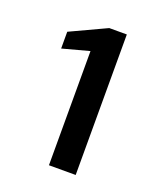

<svg xmlns="http://www.w3.org/2000/svg" viewBox="-80 -754 363 452"><g transform="rotate(20 102.0 -528.0)"><path d="M95 -352V-638L28 -620V-662L118 -704H162V-352Z"/></g></svg>

Font: DVN - DM Sans
Style: Regular
Weight: 400
Designer: Colophon Foundry, Jonny Pinhorn
Foundry: Colophon Foundry
Version: Version 4.004;gftools[0.9.30]